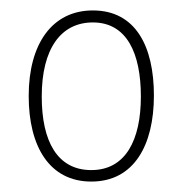

<svg xmlns="http://www.w3.org/2000/svg" viewBox="-20 -744 349 368"><path d="M275 -561C275 -655 240 -724 158 -724C80 -724 35 -660 35 -560C35 -463 75 -396 155 -396C237 -396 275 -466 275 -561ZM60 -559C60 -651 97 -701 158 -701C223 -701 250 -642 250 -559C250 -476 221 -418 155 -418C90 -418 60 -473 60 -559Z"/></svg>

Font: Noto Sans Devanagari Condensed Thin
Style: Regular
Weight: 100
Width: 3
Designer: Jelle Bosma - Monotype Design Team
Foundry: Monotype Imaging Inc.
Version: Version 2.004